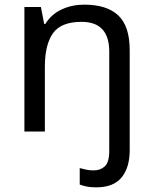

<svg xmlns="http://www.w3.org/2000/svg" viewBox="-20 -566 658 826"><path d="M394 240Q370 240 353 236.5Q336 233 323 228V157Q337 161 351 164Q365 167 383 167Q412 167 431 149.5Q450 132 450 83V-344Q450 -472 331 -472Q242 -472 207.5 -422.5Q173 -373 173 -279V0H85V-536H156L170 -463H175Q201 -505 245.5 -525.5Q290 -546 342 -546Q440 -546 489 -499.5Q538 -453 538 -350V80Q538 155 503 197.5Q468 240 394 240Z"/></svg>

Font: Noto Sans Inscriptional Pahlavi
Style: Regular
Weight: 400
Designer: Monotype Design Team
Foundry: Monotype Imaging Inc.
Version: Version 2.003; ttfautohint (v1.8.4.7-5d5b)